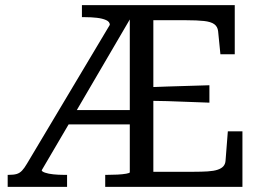

<svg xmlns="http://www.w3.org/2000/svg" viewBox="-20 -730 1027 750"><path d="M391 0V-47H400Q419 -47 439 -48Q459 -49 473 -51.5Q487 -54 487 -57V-244H248L143 -65Q143 -60 156 -55.5Q169 -51 188.5 -49Q208 -47 227 -47H242V0H10V-47H15Q34 -47 45.5 -50.5Q57 -54 66 -63.5Q75 -73 85 -90L409 -633Q409 -645 394.5 -651.5Q380 -658 358 -660.5Q336 -663 311 -663H300V-710H897V-518H841L832 -608Q830 -626 817 -635.5Q804 -645 777 -648Q750 -651 707 -651H579V-390Q606 -391 633 -392Q674 -393 715.5 -394.5Q757 -396 798 -397V-329Q757 -331 715.5 -332Q674 -333 633 -335Q606 -335 579 -336V-59H736Q768 -59 791.5 -60.5Q815 -62 830 -67Q845 -72 852.5 -80.5Q860 -89 861 -102L870 -217H927V0ZM487 -300V-654L280 -300Z"/></svg>

Font: Roboto Serif 20pt
Style: Regular
Weight: 400
Designer: Greg Gazdowicz
Foundry: Commercial Type
Version: Version 1.008